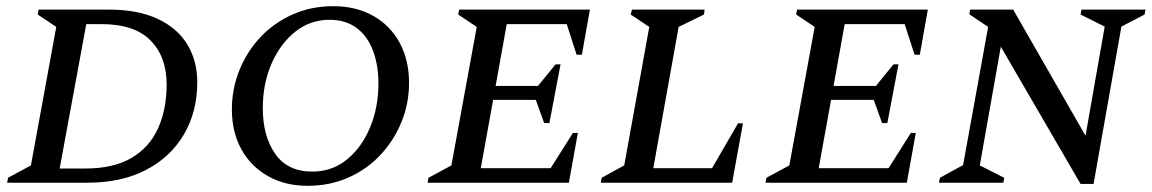

<svg xmlns="http://www.w3.org/2000/svg" viewBox="-20 -591 3725 621"><path d="M3 0 6 -16 80 -56 162 -504 102 -544 105 -560H331Q426 -560 490 -530Q554 -500 586 -447Q618 -394 618 -325Q618 -230 575 -156.5Q532 -83 452.5 -41.5Q373 0 262 0ZM308 -513H259L173 -46H256Q347 -46 405 -80Q463 -114 491 -175.5Q519 -237 519 -318Q519 -407 467 -460Q415 -513 308 -513Z M975 10Q902 10 846.5 -21.5Q791 -53 760.5 -108.5Q730 -164 730 -237Q730 -304 754.5 -364.5Q779 -425 823 -471.5Q867 -518 927 -544.5Q987 -571 1058 -571Q1132 -571 1187.5 -539.5Q1243 -508 1273 -452Q1303 -396 1303 -323Q1303 -257 1279 -197.5Q1255 -138 1211.5 -91Q1168 -44 1107.5 -17Q1047 10 975 10ZM990 -36Q1054 -36 1102 -75Q1150 -114 1177 -179Q1204 -244 1204 -321Q1204 -380 1186.5 -427Q1169 -474 1133.5 -500.5Q1098 -527 1046 -527Q983 -527 934.5 -488Q886 -449 858 -384.5Q830 -320 830 -241Q830 -151 870 -93.5Q910 -36 990 -36Z M1363 0 1366 -16 1440 -56 1522 -504 1462 -544 1465 -560H1888L1862 -414H1845L1813 -513H1619L1583 -313H1720L1777 -383H1793L1757 -193H1740L1713 -268H1575L1535 -47H1761L1833 -161H1849L1820 0Z M1923 0 1926 -16 1999 -56 2080 -504 2020 -544 2024 -560H2259L2257 -544L2175 -504L2093 -47H2283L2367 -192H2383L2348 0Z M2456 0 2459 -16 2533 -56 2615 -504 2555 -544 2558 -560H2981L2955 -414H2938L2906 -513H2712L2676 -313H2813L2870 -383H2886L2850 -193H2833L2806 -268H2668L2628 -47H2854L2926 -161H2942L2913 0Z M3017 0 3020 -16 3095 -57 3176 -504 3115 -545 3118 -560H3257L3491 -152L3553 -505L3475 -544L3478 -560H3685L3682 -544L3607 -505L3517 4H3475L3217 -440L3149 -56L3228 -16L3225 0Z"/></svg>

Font: Spectral SC Medium
Style: Italic
Weight: 500
Italic angle: -10°
Designer: Jean-Baptiste Levee
Foundry: Production Type
Version: Version 2.001